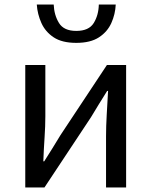

<svg xmlns="http://www.w3.org/2000/svg" viewBox="-20 -831 671 851"><path d="M92 0V-543H181V-316Q181 -273 177.5 -221Q174 -169 172 -116H176Q192 -141 212.5 -174Q233 -207 248 -232L454 -543H539V0H450V-227Q450 -270 453 -322.5Q456 -375 459 -428H455Q439 -403 418.5 -369.5Q398 -336 383 -311L177 0ZM318 -641Q255 -641 218 -665.5Q181 -690 163.5 -729Q146 -768 143 -811H218Q220 -764 241.5 -729Q263 -694 318 -694Q374 -694 395.5 -729Q417 -764 418 -811H493Q491 -768 473.5 -729Q456 -690 418.5 -665.5Q381 -641 318 -641Z"/></svg>

Font: Chiron Sans HK TT
Style: Regular
Weight: 400
Designer: Ryoko NISHIZUKA 西塚涼子 (kana, bopomofo & ideographs); Paul D. Hunt (Latin, Greek & Cyrillic); Sandoll Communications 산돌커뮤니
Foundry: Adobe
Version: Version 2.022;hotconv 1.0.109;makeotfexe 2.5.65596